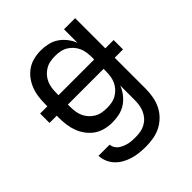

<svg xmlns="http://www.w3.org/2000/svg" viewBox="-206 -658 1012 1012"><g transform="rotate(-45 300.0 -152.5)"><path d="M297 223Q274 223 250 220.5Q226 218 203.5 211.5Q181 205 160 193.5Q139 182 122.5 165Q106 148 96.5 126Q87 104 86 80H169Q170 93 177 105Q184 117 195 124.5Q206 132 218.5 137Q231 142 244 145Q257 148 270.5 148.5Q284 149 297 149Q316 149 334 145.5Q352 142 368.5 132.5Q385 123 397 109Q409 95 416.5 77.5Q424 60 426.5 42Q429 24 429 5V-101Q420 -77 403.5 -55.5Q387 -34 365 -19Q343 -4 316.5 2Q290 8 263 8Q236 8 209.5 1.5Q183 -5 161 -20Q139 -35 122.5 -57Q106 -79 96.5 -104Q87 -129 83.5 -156Q80 -183 80 -210V-225H26V-295H80V-310Q80 -337 83.5 -364Q87 -391 96.5 -416Q106 -441 122.5 -463Q139 -485 161 -500Q183 -515 209.5 -521.5Q236 -528 263 -528Q290 -528 316.5 -522Q343 -516 365 -501Q387 -486 403.5 -464.5Q420 -443 429 -419V-520H512V-295H574V-225H512V5Q512 34 507 63Q502 92 489.5 118Q477 144 456.5 165Q436 186 410 199.5Q384 213 355 218Q326 223 297 223ZM163 -295H429V-310Q429 -329 426.5 -347.5Q424 -366 416.5 -383Q409 -400 396.5 -414Q384 -428 368 -437.5Q352 -447 333.5 -450.5Q315 -454 296 -454Q277 -454 258.5 -450.5Q240 -447 224 -437.5Q208 -428 195.5 -414Q183 -400 175.5 -383Q168 -366 165.5 -347.5Q163 -329 163 -310ZM296 -66Q315 -66 333.5 -69.5Q352 -73 368 -82.5Q384 -92 396.5 -106Q409 -120 416.5 -137Q424 -154 426.5 -172.5Q429 -191 429 -210V-225H163V-210Q163 -191 165.5 -172.5Q168 -154 175.5 -137Q183 -120 195.5 -106Q208 -92 224 -82.5Q240 -73 258.5 -69.5Q277 -66 296 -66Z"/></g></svg>

Font: Iosevka Extended
Style: Regular
Weight: 400
Width: 7
Monospace: yes
Designer: Belleve Invis
Foundry: Belleve Invis
Version: Version 32.5.0; ttfautohint (v1.8.4)